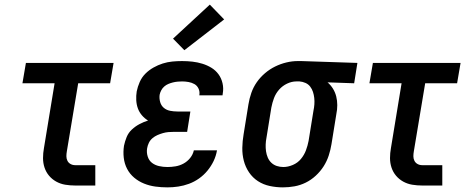

<svg xmlns="http://www.w3.org/2000/svg" viewBox="-20 -802 2040 830"><path d="M305 0Q283 0 262 -3.5Q241 -7 223 -17Q205 -27 192 -42.5Q179 -58 172.5 -77.5Q166 -97 166 -118.5Q166 -140 170 -162L216 -442H77L92 -530H471L456 -442H318L269 -148Q267 -137 267 -126.5Q267 -116 271.5 -107Q276 -98 285 -93Q294 -88 305 -88H392V0Z M704 8Q677 8 651.5 4.5Q626 1 602.5 -8.5Q579 -18 560 -34Q541 -50 529.5 -72Q518 -94 515 -120Q512 -146 516 -172Q520 -191 527.5 -209.5Q535 -228 550 -242Q565 -256 583 -265.5Q601 -275 620 -281Q605 -290 593.5 -303.5Q582 -317 576 -333.5Q570 -350 569 -369Q568 -388 571 -407Q575 -427 584 -447.5Q593 -468 608.5 -483.5Q624 -499 643.5 -510Q663 -521 683.5 -527.5Q704 -534 725 -536Q746 -538 767 -538Q790 -538 812 -535.5Q834 -533 855 -526.5Q876 -520 894 -509Q912 -498 924.5 -481Q937 -464 942 -442Q947 -420 943 -398Q943 -396 942.5 -394Q942 -392 942 -390H841Q842 -390 842 -391Q842 -392 842 -393Q844 -407 838 -419.5Q832 -432 820.5 -438.5Q809 -445 795 -447.5Q781 -450 767 -450Q757 -450 747 -449Q737 -448 727 -445.5Q717 -443 707.5 -439Q698 -435 690 -428Q682 -421 677 -411.5Q672 -402 670 -392Q668 -376 672.5 -360.5Q677 -345 688.5 -335.5Q700 -326 715.5 -323Q731 -320 747 -320H803L789 -232H732Q720 -232 708 -231Q696 -230 684 -226.5Q672 -223 660.5 -218Q649 -213 639 -204.5Q629 -196 623.5 -184.5Q618 -173 616 -161Q613 -143 618.5 -125.5Q624 -108 637 -98Q650 -88 667.5 -84Q685 -80 704 -80Q721 -80 739 -83Q757 -86 773.5 -95Q790 -104 802 -119Q814 -134 818 -152H918Q914 -128 903.5 -106Q893 -84 877 -64.5Q861 -45 840.5 -30.5Q820 -16 797 -7.5Q774 1 750.5 4.5Q727 8 704 8ZM777 -585 728 -635 887 -782 949 -718Z M1203 8Q1174 8 1146 2Q1118 -4 1095 -19Q1072 -34 1056.5 -57Q1041 -80 1034 -107Q1027 -134 1027.5 -163Q1028 -192 1033 -221L1054 -351Q1058 -376 1066.5 -400.5Q1075 -425 1090 -446.5Q1105 -468 1125.5 -485.5Q1146 -503 1169.5 -514.5Q1193 -526 1218 -532Q1243 -538 1267 -538Q1271 -538 1275 -538Q1279 -538 1283 -538L1525 -530L1511 -442L1396 -446Q1410 -434 1419.5 -418.5Q1429 -403 1433.5 -385Q1438 -367 1438 -347.5Q1438 -328 1434 -309L1413 -179Q1409 -154 1401 -129.5Q1393 -105 1379 -83Q1365 -61 1345 -42.5Q1325 -24 1301.5 -12.5Q1278 -1 1253 3.5Q1228 8 1203 8ZM1205 -80Q1225 -80 1246 -89Q1267 -98 1281 -115Q1295 -132 1302.5 -152Q1310 -172 1314 -193L1335 -323Q1338 -337 1339 -351Q1340 -365 1338.5 -378.5Q1337 -392 1333 -404.5Q1329 -417 1321 -427.5Q1313 -438 1300.5 -443.5Q1288 -449 1275 -450H1268Q1267 -450 1265 -450Q1263 -450 1261 -450Q1241 -450 1221 -440.5Q1201 -431 1186.5 -414.5Q1172 -398 1164.5 -378Q1157 -358 1153 -337L1132 -207Q1129 -192 1128.5 -177Q1128 -162 1130 -148Q1132 -134 1137.5 -121Q1143 -108 1153 -98.5Q1163 -89 1176.5 -84.5Q1190 -80 1205 -80Z M1805 0Q1783 0 1762 -3.5Q1741 -7 1723 -17Q1705 -27 1692 -42.5Q1679 -58 1672.5 -77.5Q1666 -97 1666 -118.5Q1666 -140 1670 -162L1716 -442H1577L1592 -530H1971L1956 -442H1818L1769 -148Q1767 -137 1767 -126.5Q1767 -116 1771.5 -107Q1776 -98 1785 -93Q1794 -88 1805 -88H1892V0Z"/></svg>

Font: Iosevka Curly Semibold Oblique
Style: Regular
Weight: 600
Italic angle: -9°
Monospace: yes
Designer: Belleve Invis
Foundry: Belleve Invis
Version: Version 11.1.0; ttfautohint (v1.8.3)